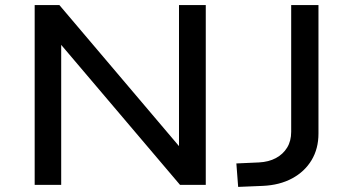

<svg xmlns="http://www.w3.org/2000/svg" viewBox="-20 -725 1384 753"><path d="M116 0V-705H213L682 -152V-705H787V0H686L220 -549V0ZM914 8 907 -84 996 -88Q1034 -90 1062 -105Q1090 -120 1106 -146Q1122 -172 1122 -208V-705H1229V-201Q1229 -142 1202 -97Q1175 -52 1126 -25.5Q1077 1 1011 4Z"/></svg>

Font: Nunito Sans 7pt SemiExpanded Medium
Style: Regular
Weight: 500
Width: 6
Designer: Vernon Adams
Foundry: Vernon Adams
Version: Version 3.101;gftools[0.9.27]